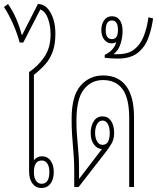

<svg xmlns="http://www.w3.org/2000/svg" viewBox="-59 -932 783 957"><path d="M217 -764Q217 -712 204 -675.5Q191 -639 167 -612Q143 -585 110 -559V-133Q125 -153 151 -153Q177 -153 193 -131.5Q209 -110 209 -74Q209 -38 192.5 -16.5Q176 5 147 5Q119 5 102.5 -17.5Q86 -40 86 -77V-573Q130 -602 161.5 -647.5Q193 -693 193 -760Q193 -805 180 -840Q167 -875 142 -885L57 -720H39Q26 -768 5.5 -814Q-15 -860 -39 -897L-19 -912Q6 -876 22.5 -837Q39 -798 49 -759H52L130 -912Q169 -912 193 -869Q217 -826 217 -764ZM149 -132Q110 -132 110 -74Q110 -46 120.5 -31Q131 -16 148 -16Q187 -16 187 -74Q187 -103 176.5 -117.5Q166 -132 149 -132Z M311 0V-74Q311 -116 309 -147Q307 -178 304.5 -205.5Q302 -233 300 -264.5Q298 -296 298 -340Q298 -454 342.5 -505Q387 -556 455 -556Q530 -556 569.5 -503.5Q609 -451 609 -348V0H585V-343Q585 -443 551.5 -488Q518 -533 454 -533Q396 -533 359 -486.5Q322 -440 322 -330Q322 -294 324 -266Q326 -238 328.5 -212Q331 -186 333 -156Q335 -126 335 -85V-40L449 -189Q426 -190 409.5 -211.5Q393 -233 393 -270Q393 -304 408.5 -328Q424 -352 452 -352Q479 -352 494.5 -329.5Q510 -307 510 -269Q510 -238 496.5 -215.5Q483 -193 465 -170L333 0ZM452 -210Q488 -210 488 -270Q488 -297 478.5 -314Q469 -331 452 -331Q435 -331 425 -313.5Q415 -296 415 -270Q415 -244 425 -227Q435 -210 452 -210Z M529 -640Q510 -640 494 -641Q478 -642 463 -644V-659Q483 -667 499.5 -684.5Q516 -702 520 -722Q510 -716 497 -716Q475 -716 460.5 -734.5Q446 -753 446 -782Q446 -811 460 -831Q474 -851 499 -851Q525 -851 538.5 -831Q552 -811 552 -777Q552 -745 541.5 -712.5Q531 -680 507 -662Q515 -662 520 -662Q525 -662 530 -662Q580 -662 610.5 -686Q641 -710 657.5 -752Q674 -794 681 -846L704 -840Q697 -787 679.5 -741Q662 -695 626 -667.5Q590 -640 529 -640ZM499 -737Q529 -737 529 -782Q529 -830 499 -830Q468 -830 468 -782Q468 -737 499 -737Z"/></svg>

Font: Noto Sans Thai Looped ExtraCondensed Thin
Style: Regular
Weight: 100
Width: 2
Designer: Sasikarn Vongin, Ben Mitchell
Foundry: The Fontpad Ltd
Version: Version 1.001; ttfautohint (v1.8.4.7-5d5b)